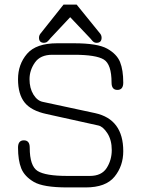

<svg xmlns="http://www.w3.org/2000/svg" viewBox="-20 -820 625 848"><path d="M158.2 -670.9 260.7 -799.8H318.4L422.9 -670.9Q428.7 -663.1 428.7 -653.3Q428.7 -630.9 406.2 -630.9Q395.5 -630.9 387.7 -640.1Q379.9 -649.4 378.9 -650.4L290 -744.1L202.1 -650.4Q200.2 -648.4 197.3 -644.5Q194.3 -640.6 192.4 -639.2Q190.4 -637.7 188.5 -635.7Q184.6 -631.8 174.8 -630.9Q152.3 -630.9 152.3 -653.3Q152.3 -663.1 158.2 -670.9ZM168.9 -370.1 400.4 -320.3Q524.4 -293 524.4 -152.3Q524.4 -86.9 485.8 -39.6Q447.3 7.8 358.4 7.8H277.3Q170.9 7.8 129.4 -16.6Q87.9 -41 73.7 -76.7Q59.6 -112.3 59.6 -168Q59.6 -200.2 85.4 -200.2Q111.3 -200.2 111.3 -168Q111.3 -86.9 146 -64.9Q180.7 -43 277.3 -43H377Q428.7 -43 451.2 -78.1Q473.6 -113.3 473.6 -157.2Q473.6 -201.2 454.6 -231Q435.5 -260.7 415 -265.6L185.5 -316.4Q117.2 -331.1 88.4 -367.7Q59.6 -404.3 59.6 -470.2Q59.6 -536.1 99.6 -582.5Q139.6 -628.9 232.4 -628.9H306.6Q411.1 -628.9 453.6 -605Q496.1 -581.1 510.3 -545.9Q524.4 -510.7 524.4 -455.1Q524.4 -422.9 498.5 -422.9Q472.7 -422.9 472.7 -455.1Q472.7 -536.1 438.5 -557.1Q404.3 -578.1 306.6 -578.1H210.9Q158.2 -578.1 134.3 -543.9Q110.4 -509.8 110.4 -470.2Q110.4 -430.7 127.4 -402.8Q144.5 -375 168.9 -370.1Z"/></svg>

Font: Jura
Style: Book
Weight: 400
Version: Version 2.5